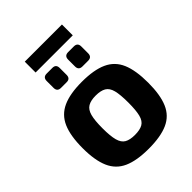

<svg xmlns="http://www.w3.org/2000/svg" viewBox="-231 -923 1052 1052"><g transform="rotate(-45 295.0 -397.0)"><path d="M295 -507Q388 -507 444 -481.5Q500 -456 524.5 -399Q549 -342 549 -246Q549 -152 524.5 -95Q500 -38 444 -13Q388 12 295 12Q203 12 147 -13Q91 -38 66 -95Q41 -152 41 -246Q41 -342 66 -399Q91 -456 147 -481.5Q203 -507 295 -507ZM295 -400Q257 -400 235 -387Q213 -374 204 -341Q195 -308 195 -246Q195 -186 204 -153Q213 -120 235 -107.5Q257 -95 295 -95Q334 -95 356 -107.5Q378 -120 386.5 -153Q395 -186 395 -246Q395 -308 386.5 -341Q378 -374 356 -387Q334 -400 295 -400ZM401 -675Q430 -675 430 -646V-593Q430 -564 401 -564H357Q328 -564 328 -593V-646Q328 -675 357 -675ZM235 -675Q263 -675 263 -646V-593Q263 -564 235 -564H191Q162 -564 162 -593V-646Q162 -675 191 -675ZM152 -806H440V-722H152Z"/></g></svg>

Font: Exo 2
Style: Bold
Weight: 700
Designer: Natanael Gama
Foundry: Natanael Gama
Version: Version 2.010